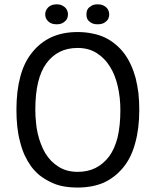

<svg xmlns="http://www.w3.org/2000/svg" viewBox="-20 -841 708 873"><path d="M71.3 -196.3Q79.1 -164.1 91.8 -135.7Q104.5 -108.4 121.1 -85Q138.7 -61.5 160.2 -43.9Q182.6 -26.4 209 -13.7Q235.4 0 266.6 5.9Q296.9 11.7 333 11.7Q400.4 11.7 452.1 -10.7Q502.9 -34.2 540 -79.1Q577.1 -124 594.7 -190.4Q613.3 -255.9 613.3 -341.8Q613.3 -380.9 609.4 -418Q604.5 -454.1 596.7 -486.3Q587.9 -518.6 575.2 -545.9Q562.5 -574.2 544.9 -597.7Q527.3 -621.1 505.9 -638.7Q484.4 -657.2 458 -669.9Q431.6 -682.6 400.4 -688.5Q369.1 -695.3 333 -695.3Q265.6 -695.3 213.9 -671.9Q163.1 -648.4 127 -603.5Q89.8 -558.6 72.3 -492.2Q54.7 -426.8 54.7 -341.8Q54.7 -301.8 58.6 -264.6Q62.5 -228.5 71.3 -196.3ZM191.4 -553.7Q216.8 -587.9 252 -605.5Q287.1 -623 333 -623Q357.4 -623 379.9 -617.2Q401.4 -611.3 419.9 -599.6Q438.5 -587.9 453.1 -572.3Q468.8 -556.6 480.5 -537.1Q492.2 -518.6 501 -496.1Q509.8 -473.6 515.6 -448.2Q521.5 -422.9 524.4 -395.5Q527.3 -369.1 527.3 -340.8Q527.3 -269.5 514.6 -215.8Q501 -163.1 475.6 -128.9Q449.2 -94.7 414.1 -77.1Q378.9 -59.6 333 -59.6Q308.6 -59.6 286.1 -65.4Q264.6 -71.3 246.1 -83Q227.5 -94.7 212.9 -109.4Q198.2 -125 186.5 -143.6Q174.8 -163.1 166 -186.5Q157.2 -209 151.4 -234.4Q145.5 -258.8 143.6 -286.1Q140.6 -313.5 140.6 -341.8Q140.6 -414.1 153.3 -466.8Q166 -519.5 191.4 -553.7ZM200.2 -743.2Q207 -736.3 216.8 -733.4Q226.6 -730.5 238.3 -730.5Q249 -730.5 257.8 -733.4Q266.6 -736.3 274.4 -743.2Q282.2 -749 285.2 -756.8Q289.1 -765.6 289.1 -775.4Q289.1 -785.2 285.2 -793.9Q282.2 -801.8 274.4 -808.6Q266.6 -814.5 257.8 -818.4Q249 -821.3 238.3 -821.3Q226.6 -821.3 216.8 -818.4Q207 -814.5 200.2 -808.6Q193.4 -801.8 189.5 -793.9Q185.5 -785.2 185.5 -775.4Q185.5 -765.6 189.5 -756.8Q193.4 -749 200.2 -743.2ZM386.7 -743.2Q394.5 -736.3 403.3 -733.4Q412.1 -730.5 423.8 -730.5Q435.5 -730.5 445.3 -733.4Q454.1 -736.3 461.9 -743.2Q469.7 -749 472.7 -756.8Q476.6 -765.6 476.6 -775.4Q476.6 -785.2 472.7 -793.9Q469.7 -801.8 461.9 -808.6Q454.1 -814.5 445.3 -818.4Q435.5 -821.3 423.8 -821.3Q412.1 -821.3 403.3 -818.4Q394.5 -814.5 386.7 -808.6Q378.9 -801.8 376 -793.9Q373 -785.2 373 -775.4Q373 -765.6 376 -756.8Q378.9 -749 386.7 -743.2Z"/></svg>

Font: Aptus Gothic JP
Style: Medium
Weight: 400
Designer: Fuminori Ogawa / Motoya
Version: Version 1